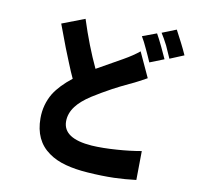

<svg xmlns="http://www.w3.org/2000/svg" viewBox="-94 -931 1157 1103"><g transform="rotate(10 484.5 -380.0)"><path d="M836 -659Q820 -697 804 -731Q783 -772 766 -798L849 -831Q864 -803 886 -760Q903 -727 918 -693ZM726 -618 711 -652 694 -689Q674 -733 658 -759L741 -790Q756 -764 777 -720Q794 -684 809 -651ZM770 60Q704 68 642 70Q571 72 486 66Q413 61 358 46Q298 30 257 0Q166 -64 166 -194Q166 -274 206 -341Q241 -396 309 -449Q292 -485 272 -535L239 -617L189 -750L322 -801Q370 -651 428 -528L575 -611Q630 -642 666 -672L733 -527L685 -501Q665 -490 634 -476Q585 -453 542 -430Q485 -399 431 -365Q374 -328 346 -291Q314 -249 314 -202Q314 -102 483 -90Q547 -86 629 -92Q704 -97 772 -109Z"/></g></svg>

Font: Xiangcui Wave Sans Xiangcui Wave Sans
Style: Regular
Weight: 800
Width: 3
Version: Version 0.920;March 28, 2024;FontCreator 14.0.0.2814 64-bit